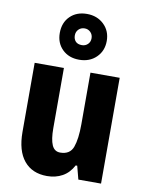

<svg xmlns="http://www.w3.org/2000/svg" viewBox="-93 -908 745 983"><g transform="rotate(10 279.5 -416.5)"><path d="M500 -550V0H382L364 -69H356Q335 -29 300 -9.5Q265 10 220 10Q143 10 100.5 -41.5Q58 -93 58 -191V-550H210V-237Q210 -179 223 -149.5Q236 -120 266 -120Q317 -120 332.5 -162.5Q348 -205 348 -282V-550ZM279 -605Q225 -605 191.5 -638Q158 -671 158 -723Q158 -777 191.5 -810Q225 -843 279 -843Q332 -843 367 -809.5Q402 -776 402 -724Q402 -672 367.5 -638.5Q333 -605 279 -605ZM280 -681Q298 -681 310.5 -693Q323 -705 323 -724Q323 -743 310.5 -755.5Q298 -768 280 -768Q261 -768 248.5 -755.5Q236 -743 236 -724Q236 -705 247 -693Q258 -681 280 -681Z"/></g></svg>

Font: Noto Sans Condensed ExtraBold
Style: Regular
Weight: 800
Width: 3
Designer: Monotype Design Team
Foundry: Monotype Imaging Inc.
Version: Version 2.013; ttfautohint (v1.8.4.7-5d5b)